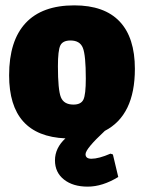

<svg xmlns="http://www.w3.org/2000/svg" viewBox="-20 -504 537 716"><path d="M185 94Q185 48 224 12Q14 3 14 -223Q14 -352 75.5 -418Q137 -484 257 -484Q369 -484 426 -424Q483 -364 483 -247Q483 -74 371 -16Q299 51 299 71Q299 88 321 88Q348 88 392 69L401 72L421 156Q362 192 307 192Q252 192 218.5 165.5Q185 139 185 94ZM243 -353Q214 -353 205 -334.5Q196 -316 196 -257Q196 -169 207 -141.5Q218 -114 254 -114Q282 -114 291 -132.5Q300 -151 300 -211Q300 -298 289 -325.5Q278 -353 243 -353Z"/></svg>

Font: Alegreya Sans SC Black
Style: Regular
Weight: 900
Designer: Juan Pablo del Peral
Foundry: Huerta Tipografica
Version: Version 2.007